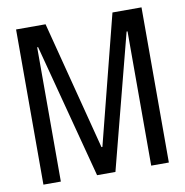

<svg xmlns="http://www.w3.org/2000/svg" viewBox="-76 -741 785 814"><g transform="rotate(-10 316.0 -334.0)"><path d="M46 0V-668H173L316 -114H320L461 -668H586V0H510V-578H506L356 0H277L125 -578H121V0Z"/></g></svg>

Font: Atkinson Hyperlegible Mono ExtraLight
Style: Regular
Weight: 400
Monospace: yes
Version: Version 2.001